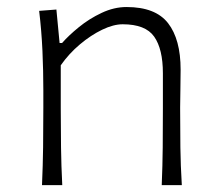

<svg xmlns="http://www.w3.org/2000/svg" viewBox="-20 -540 632 560"><path d="M102.5 0H161.6Q158.7 -57.1 158 -109.9Q157.2 -162.6 157.2 -224.6V-349.6Q181.2 -383.8 213.1 -410.6Q245.1 -437.5 278.1 -453.4Q311 -469.2 337.9 -469.2Q404.3 -469.2 429.7 -433.1Q455.1 -397 455.1 -326.2V-224.6Q455.1 -162.6 454.6 -109.9Q454.1 -57.1 451.7 0H510.3Q506.8 -57.1 506.1 -110.1Q505.4 -163.1 505.4 -226.1Q505.4 -247.6 506.1 -275.9Q506.8 -304.2 506.8 -336.9Q506.8 -425.3 470.2 -472.4Q433.6 -519.5 349.1 -519.5Q312.5 -519.5 276.4 -502.4Q240.2 -485.4 210.2 -460.9Q180.2 -436.5 161.1 -414.6H153.8L144.5 -512.2L94.2 -508.3Q101.1 -450.7 103.8 -391.6Q106.4 -332.5 106.4 -277.3V-226.1Q106.4 -163.1 105.7 -110.1Q105 -57.1 102.5 0Z"/></svg>

Font: Pinar VF
Style: Regular
Weight: 300
Designer: Amin Abedi
Version: Version 2.000